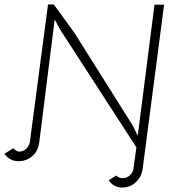

<svg xmlns="http://www.w3.org/2000/svg" viewBox="-38 -705 818 860"><path d="M697 -684 601 51Q596 87 570.5 111Q545 135 509 135Q470 135 449 102L484 81Q493 93 511 93Q530 93 544 80Q558 67 560 49L573 -45L231 -573L207 -618L138 -69Q133 -28 106.5 -5.5Q80 17 45 17Q6 17 -18 -16L21 -41Q26 -35 34 -30.5Q42 -26 48 -26Q65 -26 79 -38.5Q93 -51 96 -71L177 -685H203L294 -560L557 -142L579 -97L654 -684Z"/></svg>

Font: Bellota Light
Style: Italic
Weight: 300
Italic angle: -7.5°
Designer: Kemie Guaida
Foundry: Kemie Guaida
Version: Version 4.001